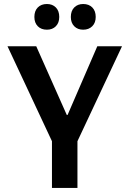

<svg xmlns="http://www.w3.org/2000/svg" viewBox="-20 -929 640 949"><path d="M236.8 0V-231L17.1 -700.2H159.2L310.1 -360.8H314L460.9 -700.2H583L362.8 -231V0ZM149.9 -845.2Q149.9 -875 166.7 -892.1Q183.6 -909.2 211.9 -909.2Q239.3 -909.2 256.1 -892.1Q272.9 -875 272.9 -845.2Q272.9 -816.4 256.1 -799.3Q239.3 -782.2 211.9 -782.2Q183.6 -782.2 166.7 -799.3Q149.9 -816.4 149.9 -845.2ZM330.1 -845.2Q330.1 -875 346.9 -892.1Q363.8 -909.2 391.1 -909.2Q419.4 -909.2 436.3 -892.1Q453.1 -875 453.1 -845.2Q453.1 -816.4 436 -799.3Q418.9 -782.2 391.1 -782.2Q363.8 -782.2 346.9 -799.3Q330.1 -816.4 330.1 -845.2Z"/></svg>

Font: LT Hoop SemBd
Style: Regular
Weight: 600
Designer: Daniel Lyons
Foundry: LyonsType
Version: Version 1.000